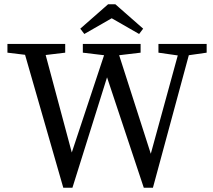

<svg xmlns="http://www.w3.org/2000/svg" viewBox="-20 -877 1002 904"><path d="M726 -629V-670H953V-629L869 -617L700 7H657L484 -513L321 7H278L98 -619L15 -629V-670H287V-629L195 -618L318 -159L470 -617L370 -629V-670H642V-629L541 -617L690 -153L817 -616ZM523 -857 654 -742 635 -717 506 -791 377 -717 358 -742 489 -857Z"/></svg>

Font: Source Serif 4
Style: Regular
Weight: 400
Designer: Frank Grießhammer
Foundry: Adobe
Version: Version 4.005;hotconv 1.1.0;makeotfexe 2.6.0